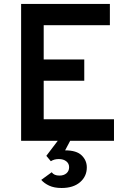

<svg xmlns="http://www.w3.org/2000/svg" viewBox="-20 -720 656 982"><path d="M88 0V-700H542V-591H203.5V-416H411V-307H203.5V-110H563V0ZM295 241.5Q257 241.5 231.5 229.5Q206 217.5 191 200L244.5 161Q250.5 169.5 260.2 173.8Q270 178 284 178Q306.5 178 320 166.2Q333.5 154.5 333.5 135Q333.5 116.5 319 105Q304.5 93.5 281 93.5Q269 93.5 258.8 96.2Q248.5 99 240 104.5L217 77L275.5 0H339L313 49Q371.5 49 397.8 74.8Q424 100.5 424 136Q424 182 389.5 211.8Q355 241.5 295 241.5Z"/></svg>

Font: Overpass SemiBold
Style: Regular
Weight: 600
Designer: Delve Withrington, Dave Bailey, Thomas Jockin
Foundry: Delve Fonts LLC
Version: Version 4.000